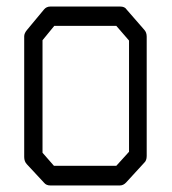

<svg xmlns="http://www.w3.org/2000/svg" viewBox="-20 -617 526 587"><path d="M110 -494V-150L145 -110H335.5L374.5 -153V-493L335.5 -538H146ZM63 -526 114.5 -588Q122 -597 134 -597H347.5Q361.5 -597 367 -588L421 -526Q428.5 -518 428.5 -505V-140Q428.5 -126 420.5 -119L365.5 -59Q357 -50 346.5 -50H134Q121.5 -50 115 -58L62 -115Q54 -123.5 54 -137V-506Q54 -515.5 63 -526Z"/></svg>

Font: 3270 Nerd Font Mono SemCond
Style: Regular
Weight: 400
Monospace: yes
Version: Version 3.0.1;Nerd Fonts 3.1.1